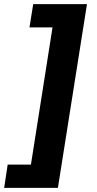

<svg xmlns="http://www.w3.org/2000/svg" viewBox="-72 -725 468 925"><path d="M-52 180 -35 68H77L181 -593H70L88 -705H347L207 180Z"/></svg>

Font: Mulish ExtraBold
Style: Italic
Weight: 800
Italic angle: -9°
Designer: Vernon Adams
Foundry: Vernon Adams
Version: Version 3.603; ttfautohint (v1.8.3)